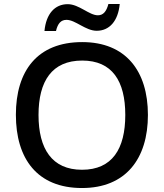

<svg xmlns="http://www.w3.org/2000/svg" viewBox="-20 -937 825 967"><path d="M204 -781H262C271 -819 287 -837 315 -837C360 -837 411 -782 467 -782C531 -782 575 -831 583 -917H526C516 -879 500 -860 473 -860C429 -860 378 -916 321 -916C256 -916 212 -867 204 -781ZM725 -358C725 -580 613 -725 394 -725C167 -725 60 -579 60 -359C60 -138 167 10 393 10C613 10 725 -137 725 -358ZM174 -358C174 -529 242 -632 394 -632C545 -632 611 -529 611 -358C611 -187 545 -82 393 -82C242 -82 174 -187 174 -358Z"/></svg>

Font: Noto Sans Arabic UI Md
Style: Regular
Weight: 500
Designer: Monotype Design Team, Nadine Chahine and Nizar Qandah
Foundry: Monotype Imaging Inc.
Version: Version 2.010